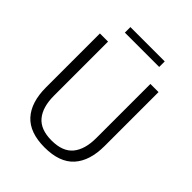

<svg xmlns="http://www.w3.org/2000/svg" viewBox="-220 -905 1042 1042"><g transform="rotate(45 301.0 -384.0)"><path d="M301 11Q186.5 11 131.2 -50Q76 -111 76 -225.5V-639H138.5V-224Q138.5 -136.5 177.5 -89.5Q216.5 -42.5 301 -42.5Q386 -42.5 424.8 -89.5Q463.5 -136.5 463.5 -224V-639H526V-225.5Q526 -111 470.8 -50Q415.5 11 301 11ZM168.5 -738V-780.5H432V-738Z"/></g></svg>

Font: Anek Latin Light
Style: Regular
Weight: 300
Designer: Yesha Goshar
Foundry: Ek Type
Version: Version 1.003